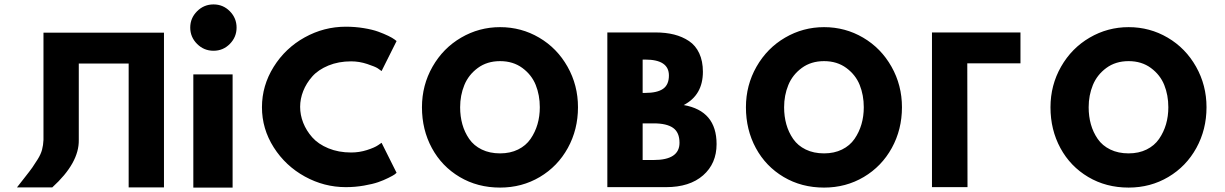

<svg xmlns="http://www.w3.org/2000/svg" viewBox="-20 -850 5550 870"><path d="M337 -216Q339 -112 217 -1H57Q70 -18 93 -47Q116 -76 126.5 -91Q137 -106 151 -128.5Q165 -151 170.5 -171.5Q176 -192 177 -216V-702H337H563H723V-1H563V-562H337Z M873 -799Q904 -830 947.5 -830Q991 -830 1021.5 -799Q1052 -768 1052 -725Q1052 -682 1021.5 -651Q991 -620 947.5 -620Q904 -620 873 -651Q842 -682 842 -725Q842 -768 873 -799ZM856 -513V0H1034V-513Z M1571 -159Q1608 -159 1642.5 -170Q1677 -181 1693 -192L1709 -203L1777 -67Q1774 -64 1768 -59.5Q1762 -55 1740 -44Q1718 -33 1693.5 -24.5Q1669 -16 1629 -9Q1589 -2 1547 -2Q1449 -2 1361.5 -50Q1274 -98 1220.5 -182Q1167 -266 1167 -364Q1167 -462 1220 -547Q1273 -632 1360.5 -680.5Q1448 -729 1547 -729Q1589 -729 1628.5 -722.5Q1668 -716 1694 -706.5Q1720 -697 1739.5 -687.5Q1759 -678 1768 -671L1777 -664L1709 -528Q1703 -533 1691.5 -540.5Q1680 -548 1644 -560Q1608 -572 1571 -572Q1514 -572 1468 -553Q1422 -534 1395 -503.5Q1368 -473 1354 -437.5Q1340 -402 1340 -366Q1340 -329 1354 -293.5Q1368 -258 1395 -227.5Q1422 -197 1468 -178Q1514 -159 1571 -159Z M1892 -364Q1892 -464 1940 -548Q1988 -632 2069.5 -679.5Q2151 -727 2246 -727Q2342 -727 2423 -679.5Q2504 -632 2551.5 -548Q2599 -464 2599 -364Q2599 -263 2553 -179.5Q2507 -96 2426 -48Q2345 0 2246 0Q2144 0 2063 -48Q1982 -96 1937 -179Q1892 -262 1892 -364ZM2065 -364Q2065 -323 2075 -287Q2085 -251 2106 -220.5Q2127 -190 2163 -172.5Q2199 -155 2246 -155Q2292 -155 2327.5 -172.5Q2363 -190 2384 -220.5Q2405 -251 2415.5 -287Q2426 -323 2426 -364Q2426 -419 2407.5 -465Q2389 -511 2347 -542Q2305 -573 2246 -573Q2187 -573 2145 -542Q2103 -511 2084 -464.5Q2065 -418 2065 -364Z M2732 -703H2949Q2997 -703 3034.5 -693.5Q3072 -684 3102 -664Q3132 -644 3148.5 -608.5Q3165 -573 3165 -525Q3165 -419 3078 -374Q3227 -348 3227 -197Q3227 -109 3166 -55.5Q3105 -2 2998 -2H2732ZM2892 -429H2904Q2958 -429 2984.5 -447.5Q3011 -466 3011 -508Q3011 -580 2904 -580H2892ZM2892 -125H2942Q3059 -125 3059 -203Q3059 -250 3030 -270.5Q3001 -291 2942 -291H2892Z M3360 -364Q3360 -464 3408 -548Q3456 -632 3537.5 -679.5Q3619 -727 3714 -727Q3810 -727 3891 -679.5Q3972 -632 4019.5 -548Q4067 -464 4067 -364Q4067 -263 4021 -179.5Q3975 -96 3894 -48Q3813 0 3714 0Q3612 0 3531 -48Q3450 -96 3405 -179Q3360 -262 3360 -364ZM3533 -364Q3533 -323 3543 -287Q3553 -251 3574 -220.5Q3595 -190 3631 -172.5Q3667 -155 3714 -155Q3760 -155 3795.5 -172.5Q3831 -190 3852 -220.5Q3873 -251 3883.5 -287Q3894 -323 3894 -364Q3894 -419 3875.5 -465Q3857 -511 3815 -542Q3773 -573 3714 -573Q3655 -573 3613 -542Q3571 -511 3552 -464.5Q3533 -418 3533 -364Z M4363 -563H4604V-703H4203V-2H4364Z M4740 -364Q4740 -464 4788 -548Q4836 -632 4917.5 -679.5Q4999 -727 5094 -727Q5190 -727 5271 -679.5Q5352 -632 5399.5 -548Q5447 -464 5447 -364Q5447 -263 5401 -179.5Q5355 -96 5274 -48Q5193 0 5094 0Q4992 0 4911 -48Q4830 -96 4785 -179Q4740 -262 4740 -364ZM4913 -364Q4913 -323 4923 -287Q4933 -251 4954 -220.5Q4975 -190 5011 -172.5Q5047 -155 5094 -155Q5140 -155 5175.5 -172.5Q5211 -190 5232 -220.5Q5253 -251 5263.5 -287Q5274 -323 5274 -364Q5274 -419 5255.5 -465Q5237 -511 5195 -542Q5153 -573 5094 -573Q5035 -573 4993 -542Q4951 -511 4932 -464.5Q4913 -418 4913 -364Z"/></svg>

Font: Hussar
Style: BoldWeb
Weight: 700
Foundry: Cannot Into Space Fonts
Version: Version 2.00